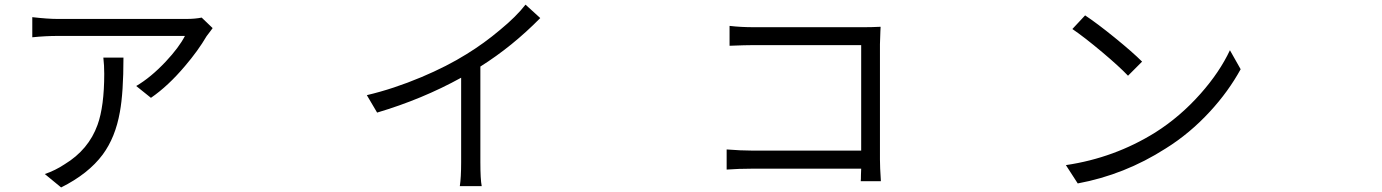

<svg xmlns="http://www.w3.org/2000/svg" viewBox="-20 -783 6040 839"><path d="M247.1 36.1 175.8 -22.5Q221.7 -38.1 262.7 -65.4Q367.2 -128.9 406.2 -237.3Q435.5 -318.4 435.5 -460.9Q435.5 -497.1 431.6 -531.2H519.5Q519.5 -378.9 503.9 -293.9Q484.4 -182.6 428.7 -107.4Q366.2 -23.4 247.1 36.1ZM639.6 -355.5 575.2 -407.2Q638.7 -444.3 704.1 -513.7Q762.7 -576.2 788.1 -626H232.4Q179.7 -626 121.1 -620.1V-708Q189.5 -700.2 232.4 -700.2H793Q832 -700.2 861.3 -706.1L909.2 -660.2Q906.2 -656.2 898.4 -645.5Q886.7 -630.9 882.8 -625Q845.7 -561.5 788.1 -494.1Q714.8 -407.2 639.6 -355.5Z M1989.3 30.3Q1995.1 -6.8 1995.1 -74.2V-443.4Q1825.2 -349.6 1627.9 -291L1583 -367.2Q1699.2 -394.5 1822.3 -446.3Q1933.6 -493.2 2019.5 -546.9Q2095.7 -593.8 2165 -652.3Q2236.3 -710.9 2276.4 -762.7L2340.8 -704.1Q2218.8 -580.1 2079.1 -492.2V-74.2Q2079.1 1 2085 30.3Z M3741.2 8.8Q3742.2 2.9 3742.2 -18.6Q3743.2 -36.1 3743.2 -45.9H3265.6Q3208 -45.9 3155.3 -42V-129.9Q3218.8 -125 3263.7 -125H3743.2V-585.9H3275.4Q3238.3 -585.9 3168 -583V-669.9Q3216.8 -664.1 3274.4 -664.1H3755.9Q3789.1 -664.1 3828.1 -666Q3828.1 -660.2 3827.1 -646.5Q3825.2 -607.4 3825.2 -589.8V-85.9Q3825.2 -52.7 3829.1 5.9Q3829.1 7.8 3829.1 8.8Z M4689.5 18.6 4637.7 -61.5Q4849.6 -92.8 5028.3 -204.1Q5136.7 -272.5 5226.6 -374Q5309.6 -467.8 5354.5 -563.5L5401.4 -480.5Q5347.7 -382.8 5267.6 -295.9Q5178.7 -199.2 5073.2 -133.8Q4894.5 -19.5 4689.5 18.6ZM4909.2 -452.1Q4871.1 -492.2 4796.9 -554.7Q4717.8 -621.1 4666 -656.2L4721.7 -715.8Q4773.4 -681.6 4851.6 -618.2Q4929.7 -554.7 4970.7 -513.7Z"/></svg>

Font: Bpmf GenYo Gothic R
Style: R
Weight: 400
Foundry: But Ko
Version: Version 1.320